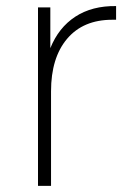

<svg xmlns="http://www.w3.org/2000/svg" viewBox="-20 -603 429 623"><path d="M356.7 -583.3V-538.9H344.4Q250 -538.9 197.8 -477.2Q145.6 -415.6 145.6 -306.7V0H103.3V-578.9H143.3V-446.7Q170 -513.3 224.4 -548.9Q278.9 -584.4 356.7 -583.3Z"/></svg>

Font: Paperlogy 2 ExtraLight
Style: Regular
Weight: 250
Designer: redesigned by Lee Juim, glyphs from Gmarket Sans & Montserrat
Foundry: PT&
Version: Version 1.001